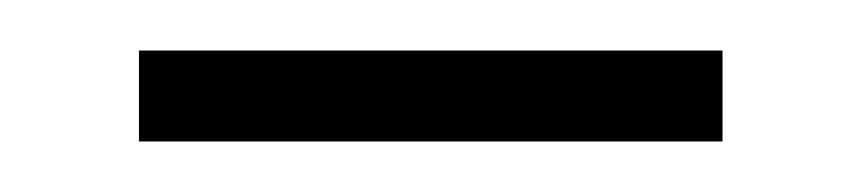

<svg xmlns="http://www.w3.org/2000/svg" viewBox="-20 -309 341 76"><path d="M35 -253H266V-289H35Z"/></svg>

Font: Noto Sans Thai SemCond ExtLt
Style: Regular
Weight: 200
Width: 4
Designer: Monotype Design Team
Foundry: Monotype Imaging Inc.
Version: Version 2.002